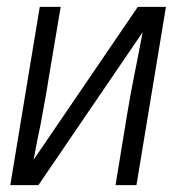

<svg xmlns="http://www.w3.org/2000/svg" viewBox="-20 -540 540 560"><path d="M10 0 96 -520H157L122 -312Q117 -278 110.5 -244Q104 -210 98 -175L90 -137Q87 -121 84 -105.5Q81 -90 78 -74L382 -520H464L378 0H317L351 -208Q361 -268 373 -327.5Q385 -387 396 -446L92 0Z"/></svg>

Font: Iosevka Term Curly Lt Obl
Style: Regular
Weight: 300
Italic angle: -9°
Designer: Belleve Invis
Foundry: Belleve Invis
Version: Version 32.3.0